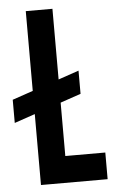

<svg xmlns="http://www.w3.org/2000/svg" viewBox="-65 -787 501 825"><g transform="rotate(-5 186.0 -375.0)"><path d="M-11 -275.5V-375.5L281.5 -475.5V-375.5ZM193 -750V-115H365.5V0H78V-750Z"/></g></svg>

Font: Mohave Light SemiBold
Style: Regular
Weight: 600
Version: Version 2.003